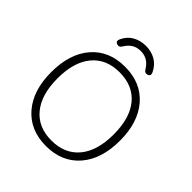

<svg xmlns="http://www.w3.org/2000/svg" viewBox="-240 -1065 1235 1235"><g transform="rotate(45 377.5 -447.5)"><path d="M377 8Q233 8 149 -89Q65 -186 65 -352Q65 -520 148.5 -616.5Q232 -713 377 -713Q522 -713 606 -616.5Q690 -520 690 -353Q690 -186 606 -89Q522 8 377 8ZM377 -42Q498 -42 565.5 -123Q633 -204 633 -353Q633 -502 566 -582.5Q499 -663 377 -663Q256 -663 189 -582Q122 -501 122 -353Q122 -205 189 -123.5Q256 -42 377 -42ZM274 -795Q260 -771 238 -779.5Q216 -788 228 -814Q250 -860 289.5 -881.5Q329 -903 377 -903Q425 -903 464 -881.5Q503 -860 526 -814Q539 -788 516.5 -779.5Q494 -771 480 -795Q444 -856 377 -856Q310 -856 274 -795Z"/></g></svg>

Font: Nunito VF Beta Light
Style: Regular
Weight: 300
Designer: Vernon Adams
Foundry: newtypography
Version: Version 3.001